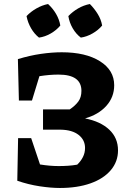

<svg xmlns="http://www.w3.org/2000/svg" viewBox="-20 -925 647 955"><path d="M66 -26 70 -238H135L179 -107Q228 -99 272 -99Q295 -99 318 -100.5Q341 -102 364 -106Q382 -123 392.5 -144Q403 -165 403 -189Q403 -229 371 -254Q339 -279 282 -280H194V-381H327Q354 -399 369.5 -420Q385 -441 385 -473Q385 -554 271 -554Q226 -554 176 -546L139 -425H74L69 -631Q128 -649 183.5 -657Q239 -665 287 -665Q406 -665 477 -620.5Q548 -576 548 -501Q548 -442 509 -398.5Q470 -355 403 -336Q480 -321 523.5 -280Q567 -239 567 -177Q567 -121 531 -78.5Q495 -36 430 -13Q365 10 278 10Q233 10 177 1.5Q121 -7 66 -26ZM219 -905Q243 -883 259 -855.5Q275 -828 280 -798Q261 -775 232.5 -758.5Q204 -742 174 -738Q151 -756 134.5 -784.5Q118 -813 112 -845Q133 -867 161 -883Q189 -899 219 -905ZM427 -905Q449 -883 466 -855.5Q483 -828 488 -798Q469 -775 440 -758.5Q411 -742 382 -738Q358 -756 341.5 -784.5Q325 -813 320 -845Q341 -867 368.5 -883Q396 -899 427 -905Z"/></svg>

Font: Piazzolla
Style: Bold
Weight: 700
Designer: Juan Pablo del Peral
Foundry: Huerta Tipografica
Version: Version 1.330